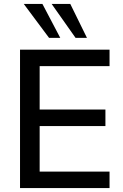

<svg xmlns="http://www.w3.org/2000/svg" viewBox="-20 -958 629 978"><path d="M82 0V-705H538V-621H182V-400H517V-316H182V-84H538V0ZM365 -765 243 -938H338L423 -765ZM230 -765 101 -938H196L287 -765Z"/></svg>

Font: Nunito Sans SemiBold
Style: Regular
Weight: 600
Designer: Vernon Adams
Foundry: Vernon Adams
Version: Version 3.101; ttfautohint (v1.8.4.7-5d5b);gftools[0.9.27]